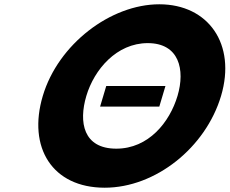

<svg xmlns="http://www.w3.org/2000/svg" viewBox="-20 -860 1070 895"><path d="M475.2 -459 446.6 -363H722.6L751.2 -459ZM179.5 -413C107.7 -172 224 15 468 15C705 15 938.7 -172 1010.5 -413C1082.2 -654 951.6 -840 722.6 -840C495.6 -840 251.2 -654 179.5 -413ZM382.5 -413C419.1 -536 523.7 -659 668.7 -659C814.7 -659 844.1 -536 807.5 -413C770.9 -290 672.2 -167 522.2 -167C368.2 -167 345.9 -290 382.5 -413Z"/></svg>

Font: Hussar
Style: BdOblThree
Weight: 700
Foundry: Cannot Into Space Fonts
Version: Version 2.00